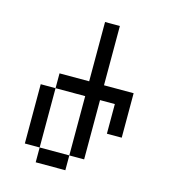

<svg xmlns="http://www.w3.org/2000/svg" viewBox="-97 -704 694 782"><g transform="rotate(15 250.0 -312.5)"><path d="M312.5 -375H437.5V-187.5H375V-312.5H312.5V-62.5H250V-312.5H125V-375H250V-625H312.5ZM62.5 -312.5H125V-62.5H62.5ZM125 -62.5H250V0H125Z"/></g></svg>

Font: 寒蝉点阵体 16px
Style: Regular
Weight: 400
Designer: Designed by Warren2060
Foundry: ChillType
Version: Version 1.000